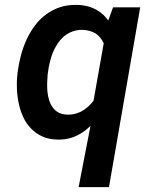

<svg xmlns="http://www.w3.org/2000/svg" viewBox="-20 -558 627 781"><path d="M51.8 -265.1 50.8 -254.9Q47.4 -226.1 48.8 -195.3Q50.3 -164.6 56.6 -135.7Q63 -106.4 75.2 -80.3Q87.4 -54.2 106.9 -34.7Q126 -14.6 152.8 -2.7Q179.7 9.3 214.8 9.8Q238.8 10.3 260 5.1Q281.2 0 300.8 -10.7Q313 -17.1 325 -26.1Q336.9 -35.2 348.1 -45.9L299.8 203.1H423.3L550.3 -528.3H439.9L420.4 -474.6Q411.1 -487.3 400.4 -497.6Q389.6 -507.8 377 -515.1Q359.4 -526.4 337.9 -532Q316.4 -537.6 293.5 -538.1Q255.9 -539.1 224.6 -528.8Q193.4 -518.6 168.5 -500Q142.6 -481.4 122.6 -454.8Q102.5 -428.2 88.4 -397.5Q74.2 -366.7 65.2 -332.8Q56.2 -298.8 51.8 -265.1ZM173.8 -254.9 175.3 -265.1Q177.7 -284.2 182.4 -304Q187 -323.7 194.3 -342.8Q202.1 -361.8 213.6 -379.4Q225.1 -397 239.7 -409.7Q254.9 -422.4 273.9 -429.7Q293 -437 316.4 -436.5Q331.1 -436 343.5 -432.6Q356 -429.2 367.2 -422.9Q377.9 -416.5 386.7 -406Q395.5 -395.5 401.9 -381.8L360.4 -147.9Q351.1 -136.2 340.8 -126.5Q330.6 -116.7 318.8 -109.4Q305.2 -100.6 288.8 -95.9Q272.5 -91.3 253.9 -91.8Q232.4 -92.3 217.8 -100.3Q203.1 -108.4 194.3 -121.6Q184.6 -134.3 179.7 -150.9Q174.8 -167.5 172.9 -185.1Q171.4 -203.1 171.9 -221.2Q172.4 -239.3 173.8 -254.9Z"/></svg>

Font: Roboto Mono SemiBold
Style: Italic
Weight: 600
Italic angle: -10°
Monospace: yes
Designer: Google
Version: Version 3.000